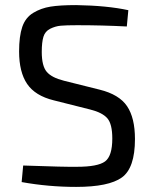

<svg xmlns="http://www.w3.org/2000/svg" viewBox="-20 -722 601 754"><path d="M279 -702Q401 -700 484 -682L478 -618Q381 -623 283 -623Q239 -623 218 -621Q197 -619 177 -609Q157 -599 150.5 -577.5Q144 -556 144 -518Q144 -463 163.5 -440Q183 -417 231 -405L371 -370Q448 -351 479 -305Q510 -259 510 -176Q510 -62 458.5 -25Q407 12 279 12Q170 12 65 -7L71 -72Q239 -66 282 -67Q364 -67 392.5 -88Q421 -109 421 -178Q421 -235 401.5 -257.5Q382 -280 334 -292L191 -328Q118 -346 86.5 -392.5Q55 -439 55 -520Q55 -580 67.5 -616.5Q80 -653 110.5 -671.5Q141 -690 178.5 -696Q216 -702 279 -702Z"/></svg>

Font: Exo 2
Style: Regular
Weight: 400
Designer: Natanael Gama
Version: Version 1.001;PS 001.001;hotconv 1.0.70;makeotf.lib2.5.58329